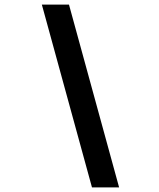

<svg xmlns="http://www.w3.org/2000/svg" viewBox="-20 -718 690 835"><path d="M498 97H380L162 -698H280Z"/></svg>

Font: Azeret Mono Thin Medium
Style: Italic
Weight: 500
Italic angle: -12°
Version: Version 1.002